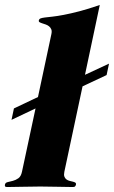

<svg xmlns="http://www.w3.org/2000/svg" viewBox="-78 -750 459 772"><path d="M253.9 -402.8 180.7 -59.1Q178.2 -46.9 180.9 -39.8Q183.6 -32.7 189.2 -28.6Q194.8 -24.4 201.9 -22.7Q209 -21 215.1 -19.5Q221.2 -18.1 224.9 -15.6Q228.5 -13.2 227.5 -7.8Q226.6 -3.9 224.1 -1Q221.7 2 214.8 2Q186 2 154.1 1Q122.1 0 84 0Q45.4 0 12.5 1Q-20.5 2 -49.3 2Q-56.2 2 -57.6 -1Q-59.1 -3.9 -58.1 -7.8Q-56.6 -15.6 -47.1 -17.8Q-37.6 -20 -26.1 -22.9Q-14.6 -25.9 -4.2 -33.2Q6.3 -40.5 10.3 -59.1L64.9 -314L-31.7 -268.1L-22 -314L74.7 -359.9L128.4 -611.8Q131.3 -624.5 128.2 -632.1Q125 -639.6 119.1 -644.3Q113.3 -648.9 105.7 -651.6Q98.1 -654.3 91.8 -656.2Q85.4 -658.2 81.3 -660.6Q77.1 -663.1 78.1 -668Q79.6 -673.8 85.2 -676Q90.8 -678.2 102.5 -679.7Q114.3 -681.2 132.8 -683.1Q151.4 -685.1 178.2 -690.2Q205.1 -695.3 241 -704.6Q276.9 -713.9 323.2 -730L263.7 -449.2L360.4 -494.1L350.6 -448.2Z"/></svg>

Font: XB Zar
Style: Bold Italic
Weight: 700
Italic angle: -12°
Designer: Behnam
Foundry: Irmug
Version: Version 8.005 2009